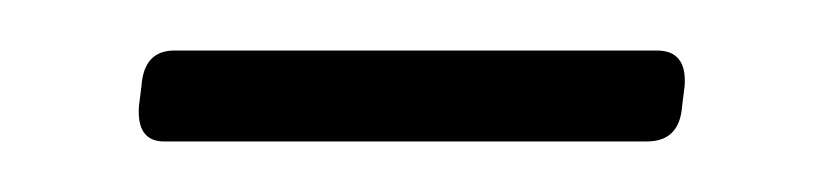

<svg xmlns="http://www.w3.org/2000/svg" viewBox="-20 -303 325 76"><path d="M45 -247Q34 -247 35 -261L36 -269Q37 -283 49 -283H240Q252 -283 251 -269L250 -261Q249 -247 236 -247Z"/></svg>

Font: Asap Semi Condensed Semi Condensed Thin
Style: Italic
Weight: 100
Width: 4
Italic angle: -6°
Designer: Pablo Cosgaya
Foundry: Omnibus-Type
Version: Version 3.001; ttfautohint (v1.8.4.7-5d5b)